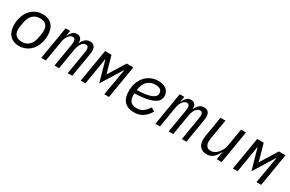

<svg xmlns="http://www.w3.org/2000/svg" viewBox="119 -1569 3962 2622"><g transform="rotate(30 2100.0 -258.0)"><path d="M265 12Q215 12 177.5 -4Q140 -20 115 -48.5Q90 -77 77 -117.5Q64 -158 64 -206Q64 -280 85 -339.5Q106 -399 142.5 -441Q179 -483 228 -505.5Q277 -528 334 -528Q384 -528 422 -512Q460 -496 485.5 -467.5Q511 -439 523.5 -398.5Q536 -358 536 -310Q536 -236 515 -176.5Q494 -117 457.5 -75Q421 -33 371.5 -10.5Q322 12 265 12ZM269 -56Q342 -56 385.5 -100.5Q429 -145 442 -222L452 -282Q455 -300 456 -312Q457 -324 457 -333Q457 -399 423 -429.5Q389 -460 331 -460Q258 -460 214.5 -415.5Q171 -371 158 -294L148 -234Q145 -216 144 -204Q143 -192 143 -183Q143 -117 177 -86.5Q211 -56 269 -56Z M612 0 698 -516H770L757 -435H761Q779 -474 804.5 -501Q830 -528 873 -528Q917 -528 936 -500Q955 -472 952 -430H955Q975 -475 1005 -501.5Q1035 -528 1080 -528Q1123 -528 1145.5 -502.5Q1168 -477 1168 -429Q1168 -415 1166 -396Q1164 -377 1161 -359L1101 0H1029L1087 -346Q1090 -364 1092 -380.5Q1094 -397 1094 -408Q1094 -464 1050 -464Q1029 -464 1013.5 -452.5Q998 -441 985 -424Q971 -404 962 -380.5Q953 -357 949 -334L893 0H821L879 -346Q885 -382 885 -405Q885 -437 874.5 -450.5Q864 -464 843 -464Q822 -464 805 -452.5Q788 -441 776 -424Q762 -404 753 -380.5Q744 -357 740 -334L684 0Z M1320 -516H1422L1496 -252H1498L1661 -516H1766L1680 0H1606L1665 -347L1678 -417H1672L1472 -94L1381 -417H1375L1366 -347L1308 0H1234Z M2077 12Q1979 12 1926 -42.5Q1873 -97 1873 -209Q1873 -279 1894 -337.5Q1915 -396 1952.5 -438.5Q1990 -481 2042.5 -504.5Q2095 -528 2157 -528Q2195 -528 2227 -519Q2259 -510 2282.5 -492.5Q2306 -475 2319 -449Q2332 -423 2332 -389Q2332 -362 2319.5 -333Q2307 -304 2267.5 -279Q2228 -254 2153.5 -237Q2079 -220 1956 -217Q1955 -209 1955 -202.5Q1955 -196 1955 -194Q1955 -167 1960 -142Q1965 -117 1979 -97.5Q1993 -78 2018 -66.5Q2043 -55 2084 -55Q2112 -55 2134.5 -61.5Q2157 -68 2177.5 -81.5Q2198 -95 2217.5 -116.5Q2237 -138 2259 -169L2314 -135Q2270 -63 2214.5 -25.5Q2159 12 2077 12ZM2150 -463Q2072 -463 2023 -416Q1974 -369 1963 -281L1962 -271Q2056 -274 2113.5 -285.5Q2171 -297 2201.5 -313Q2232 -329 2242 -348Q2252 -367 2252 -386Q2252 -402 2246.5 -416Q2241 -430 2229 -440.5Q2217 -451 2197.5 -457Q2178 -463 2150 -463Z M2412 0 2498 -516H2570L2557 -435H2561Q2579 -474 2604.5 -501Q2630 -528 2673 -528Q2717 -528 2736 -500Q2755 -472 2752 -430H2755Q2775 -475 2805 -501.5Q2835 -528 2880 -528Q2923 -528 2945.5 -502.5Q2968 -477 2968 -429Q2968 -415 2966 -396Q2964 -377 2961 -359L2901 0H2829L2887 -346Q2890 -364 2892 -380.5Q2894 -397 2894 -408Q2894 -464 2850 -464Q2829 -464 2813.5 -452.5Q2798 -441 2785 -424Q2771 -404 2762 -380.5Q2753 -357 2749 -334L2693 0H2621L2679 -346Q2685 -382 2685 -405Q2685 -437 2674.5 -450.5Q2664 -464 2643 -464Q2622 -464 2605 -452.5Q2588 -441 2576 -424Q2562 -404 2553 -380.5Q2544 -357 2540 -334L2484 0Z M3399 -122H3395Q3366 -60 3326 -24Q3286 12 3223 12Q3158 12 3120.5 -27Q3083 -66 3083 -137Q3083 -169 3089 -204L3141 -516H3219L3168 -211Q3165 -193 3164 -178.5Q3163 -164 3163 -156Q3163 -110 3184 -83.5Q3205 -57 3249 -57Q3283 -57 3309.5 -72Q3336 -87 3358 -113Q3362 -118 3370.5 -128.5Q3379 -139 3388 -154.5Q3397 -170 3405 -189.5Q3413 -209 3417 -231L3465 -516H3543L3457 0H3379Z M3720 -516H3822L3896 -252H3898L4061 -516H4166L4080 0H4006L4065 -347L4078 -417H4072L3872 -94L3781 -417H3775L3766 -347L3708 0H3634Z"/></g></svg>

Font: IBM Plex Mono
Style: Italic
Weight: 400
Italic angle: -9°
Monospace: yes
Designer: Mike Abbink, Paul van der Laan, Pieter van Rosmalen
Foundry: Bold Monday
Version: Version 2.3